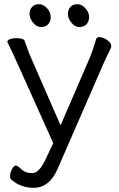

<svg xmlns="http://www.w3.org/2000/svg" viewBox="-20 -889 569 916"><path d="M405 -808Q405 -786 392.5 -773Q380 -760 359 -760Q338 -760 321 -780.5Q304 -801 304 -822Q304 -843 316 -856Q328 -869 349 -869Q370 -869 387.5 -849.5Q405 -830 405 -808ZM222 -808Q222 -786 209.5 -773Q197 -760 176 -760Q155 -760 138 -780.5Q121 -801 121 -822Q121 -843 133 -856Q145 -869 166 -869Q187 -869 204.5 -849.5Q222 -830 222 -808ZM234 -206 56 -602Q34 -651 24.5 -669Q15 -687 15 -689Q15 -698 28.5 -702.5Q42 -707 57 -707Q94 -707 98 -693Q103 -680 111 -656.5Q119 -633 126 -618L269 -291L406 -608Q421 -643 439 -703Q442 -712 453 -712Q464 -712 478 -706Q511 -689 511 -668Q511 -663 497 -635Q483 -607 474 -586L253 -79Q214 7 141 7Q78 7 33 -33Q28 -37 28 -50.5Q28 -64 37 -81.5Q46 -99 55.5 -99Q65 -99 83 -81Q101 -63 133 -63Q165 -63 193 -120Z"/></svg>

Font: QiushuiShotai
Style: Regular
Weight: 600
Designer: Fontworks Inc.
Foundry: Fontworks Inc.
Version: Version 1.250